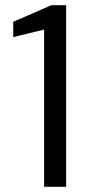

<svg xmlns="http://www.w3.org/2000/svg" viewBox="-20 -720 350 740"><path d="M150 0V-606L31 -577V-636L178 -700H235V0Z"/></svg>

Font: DM Sans 16pt
Style: Regular
Weight: 400
Version: Version 4.004;gftools[0.9.30]